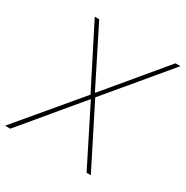

<svg xmlns="http://www.w3.org/2000/svg" viewBox="-177 -865 971 1003"><g transform="rotate(30 308.0 -363.5)"><path d="M136.4 -727.3 308.2 -384.9H311.1L596.6 -727.3H626.4L322.4 -363.6L505.7 0H480.1L308.2 -342.3H305.4L19.9 0H-11.4L294 -363.6L109.4 -727.3Z"/></g></svg>

Font: Inter UI Thin
Style: Italic
Weight: 100
Italic angle: -9.39999°
Designer: Rasmus Andersson
Foundry: rsms
Version: 3.2;8d6f07862